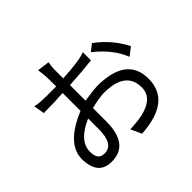

<svg xmlns="http://www.w3.org/2000/svg" viewBox="-177 -1087 1354 1354"><g transform="rotate(-45 500.0 -409.5)"><path d="M863 -438 923 -484Q862 -607 744 -694L693 -654Q817 -556 863 -438ZM349 -337V-232Q350 -80 257 -80H255Q192 -80 192 -161V-162Q192 -269 349 -337ZM772 -224Q772 -79 505 -73L542 8Q849 -11 849 -233Q850 -454 554 -454Q531 -454 425 -439V-594Q556 -601 653 -613V-694Q600 -671 425 -661V-756Q425 -777 432 -815L340 -827Q349 -770 349 -722V-656H262Q163 -657 141 -667L155 -585L275 -587Q294 -590 349 -591V-413Q115 -316 115 -165Q115 -162 115 -159Q120 -3 251 -3H253Q425 -4 425 -232V-365Q508 -386 557 -386Q772 -386 772 -224Z"/></g></svg>

Font: Sawarabi Gothic
Style: Regular
Weight: 400
Designer: mshio (mshio@users.sourceforge.jp)
Version: Version 20141215